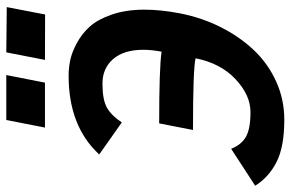

<svg xmlns="http://www.w3.org/2000/svg" viewBox="-192 -706 883 582"><g transform="rotate(-90 249.0 -414.5)"><path d="M381.8 -836.4 519 -835 496.6 -718.8 358.9 -719.2ZM176.8 -836.4H313L290 -719.2H153.8ZM89.4 -154.8Q101.6 -124 125.7 -110.1Q149.9 -96.2 200.7 -96.2Q252.4 -96.2 300.8 -141.8Q349.1 -187.5 363.8 -262.7Q330.6 -270.5 146.5 -270.5L166.5 -373Q335.4 -373 383.8 -365.7Q389.6 -395.5 389.6 -420.9Q389.6 -480 361.6 -512.5Q333.5 -544.9 287.1 -544.9Q238.8 -544.9 214.8 -531.7Q190.9 -518.6 169.4 -486.3L72.3 -554.7Q157.7 -647.5 311 -647.5Q334.5 -647.5 358.2 -642.6Q381.8 -637.7 410.4 -622.3Q439 -606.9 460.4 -582.8Q481.9 -558.6 496.6 -515.9Q511.2 -473.1 511.2 -417.5Q511.2 -368.2 500 -310.1Q487.3 -244.6 458.7 -187.5Q430.2 -130.4 389.4 -86.9Q348.6 -43.5 293.9 -18.6Q239.3 6.3 177.7 6.3Q95.7 6.3 49.6 -17.1Q3.4 -40.5 -22.5 -82Z"/></g></svg>

Font: Fantasque Sans Mono
Style: Bold Italic
Weight: 700
Italic angle: -11°
Monospace: yes
Designer: Jany Belluz
Version: Version 1.7.1